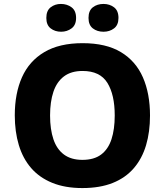

<svg xmlns="http://www.w3.org/2000/svg" viewBox="-20 -944 836 974"><path d="M741 -358Q741 -275 721 -207.5Q701 -140 659 -91Q617 -42 552 -16Q487 10 398 10Q310 10 245 -16.5Q180 -43 138 -91.5Q96 -140 75.5 -208Q55 -276 55 -359Q55 -470 91.5 -552Q128 -634 204.5 -679.5Q281 -725 399 -725Q518 -725 593.5 -679.5Q669 -634 705 -551.5Q741 -469 741 -358ZM234 -358Q234 -288 251 -237.5Q268 -187 304.5 -160Q341 -133 398 -133Q457 -133 493 -160Q529 -187 545.5 -237.5Q562 -288 562 -358Q562 -464 524.5 -524Q487 -584 399 -584Q341 -584 304.5 -556.5Q268 -529 251 -478.5Q234 -428 234 -358ZM215 -853Q215 -890 237 -907Q259 -924 289 -924Q320 -924 343 -907Q366 -890 366 -853Q366 -817 343 -800Q320 -783 290 -783Q259 -783 237 -800Q215 -817 215 -853ZM429 -853Q429 -890 451 -907Q473 -924 505 -924Q536 -924 558.5 -907Q581 -890 581 -853Q581 -817 558.5 -800Q536 -783 505 -783Q473 -783 451 -800Q429 -817 429 -853Z"/></svg>

Font: Noto Sans Armenian ExtraBold
Style: Regular
Weight: 800
Version: Version 2.007